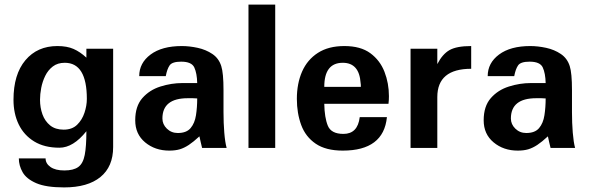

<svg xmlns="http://www.w3.org/2000/svg" viewBox="-20 -648 2578 841"><path d="M260.7 172.9Q181.6 172.9 138.7 154.3Q95.7 135.7 79.1 106.4Q62.5 77.1 62.5 45.9H179.7Q179.7 68.4 201.2 83.5Q222.7 98.6 261.7 98.6Q301.8 98.6 322.8 83.5Q343.8 68.4 351.1 30.8Q358.4 -6.8 358.4 -73.2Q300.8 -1 240.2 -1Q174.8 -1 129.9 -28.3Q85 -55.7 62 -103Q39.1 -150.4 39.1 -210.9Q39.1 -322.3 91.3 -384.3Q143.6 -446.3 231.4 -446.3Q273.4 -446.3 302.2 -433.6Q331.1 -420.9 358.4 -395.5V-434.6H475.6V-3.9Q475.6 82 419.9 127.4Q364.3 172.9 260.7 172.9ZM258.8 -80.1Q295.9 -80.1 317.9 -101.6Q339.8 -123 350.1 -154.3Q360.4 -185.5 360.4 -214.8Q360.4 -373 263.7 -373Q232.4 -373 211.4 -356.9Q190.4 -340.8 178.2 -315.9Q166 -291 160.6 -263.2Q155.3 -235.4 155.3 -210.9Q155.3 -176.8 166 -147Q176.8 -117.2 199.7 -98.6Q222.7 -80.1 258.8 -80.1Z M721.7 11.7Q659.2 11.7 615.7 -24.4Q572.3 -60.5 572.3 -121.1Q572.3 -182.6 603.5 -218.3Q634.8 -253.9 682.6 -269Q730.5 -284.2 779.3 -284.2H843.8Q842.8 -327.1 831.1 -352.5Q819.3 -377.9 773.4 -377.9Q734.4 -377.9 723.1 -361.8Q711.9 -345.7 706.1 -314.5H589.8Q589.8 -372.1 639.6 -409.2Q689.5 -446.3 776.4 -446.3Q809.6 -446.3 845.7 -438.5Q881.8 -430.7 910.2 -411.6Q938.5 -392.6 949.2 -358.4Q959 -328.1 959 -252.9V-156.2Q959 -109.4 962.4 -67.4Q965.8 -25.4 972.7 0H865.2Q863.3 -7.8 859.4 -24.4Q855.5 -41 853.5 -50.8Q827.1 -26.4 807.1 -13.2Q787.1 0 767.6 5.9Q748 11.7 721.7 11.7ZM758.8 -65.4Q796.9 -65.4 814.9 -86.9Q833 -108.4 838.4 -143.1Q843.8 -177.7 843.8 -216.8Q835 -217.8 824.7 -217.8Q814.5 -217.8 802.7 -217.8Q691.4 -217.8 691.4 -128.9Q691.4 -103.5 710.9 -84.5Q730.5 -65.4 758.8 -65.4Z M1068.4 0V-627.9H1185.5V0Z M1481.4 11.7Q1407.2 11.7 1362.8 -18.6Q1318.4 -48.8 1299.3 -100.6Q1280.3 -152.3 1280.3 -214.8Q1280.3 -282.2 1303.2 -334.5Q1326.2 -386.7 1372.6 -416.5Q1418.9 -446.3 1488.3 -446.3Q1559.6 -446.3 1602.1 -415Q1644.5 -383.8 1664.1 -333.5Q1683.6 -283.2 1683.6 -226.6Q1683.6 -217.8 1683.1 -209.5Q1682.6 -201.2 1681.6 -193.4H1400.4Q1401.4 -132.8 1416 -97.2Q1430.7 -61.5 1484.4 -61.5Q1546.9 -61.5 1555.7 -134.8H1674.8Q1660.2 11.7 1481.4 11.7ZM1400.4 -267.6H1560.5Q1560.5 -272.5 1560.5 -276.4Q1560.5 -280.3 1559.6 -284.2Q1553.7 -373 1481.4 -373Q1400.4 -373 1400.4 -267.6Z M1778.3 0V-434.6H1895.5V-367.2Q1918 -411.1 1949.2 -428.7Q1980.5 -446.3 2043.9 -446.3V-346.7Q1895.5 -346.7 1895.5 -222.7V0Z M2248 11.7Q2185.5 11.7 2142.1 -24.4Q2098.6 -60.5 2098.6 -121.1Q2098.6 -182.6 2129.9 -218.3Q2161.1 -253.9 2209 -269Q2256.8 -284.2 2305.7 -284.2H2370.1Q2369.1 -327.1 2357.4 -352.5Q2345.7 -377.9 2299.8 -377.9Q2260.7 -377.9 2249.5 -361.8Q2238.3 -345.7 2232.4 -314.5H2116.2Q2116.2 -372.1 2166 -409.2Q2215.8 -446.3 2302.7 -446.3Q2335.9 -446.3 2372.1 -438.5Q2408.2 -430.7 2436.5 -411.6Q2464.8 -392.6 2475.6 -358.4Q2485.4 -328.1 2485.4 -252.9V-156.2Q2485.4 -109.4 2488.8 -67.4Q2492.2 -25.4 2499 0H2391.6Q2389.6 -7.8 2385.7 -24.4Q2381.8 -41 2379.9 -50.8Q2353.5 -26.4 2333.5 -13.2Q2313.5 0 2293.9 5.9Q2274.4 11.7 2248 11.7ZM2285.2 -65.4Q2323.2 -65.4 2341.3 -86.9Q2359.4 -108.4 2364.7 -143.1Q2370.1 -177.7 2370.1 -216.8Q2361.3 -217.8 2351.1 -217.8Q2340.8 -217.8 2329.1 -217.8Q2217.8 -217.8 2217.8 -128.9Q2217.8 -103.5 2237.3 -84.5Q2256.8 -65.4 2285.2 -65.4Z"/></svg>

Font: Padauk Book
Style: Bold
Weight: 700
Designer: Debbi Hosken, Becca Hirsbrunner Spalinger
Foundry: SIL International
Version: Version 5.000